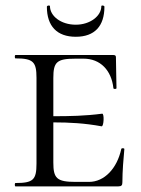

<svg xmlns="http://www.w3.org/2000/svg" viewBox="-20 -664 504 684"><path d="M250 -533C317 -533 352 -571 352 -640C352 -645 341 -646 341 -642C341 -607 301 -576 250 -576C197 -576 158 -607 158 -642C158 -646 147 -645 147 -640C147 -571 183 -533 250 -533ZM412 -133C397 -64 352 -16 297 -16H249C182 -16 170 -29 170 -85V-228C228 -228 282 -225 342 -214C350 -213 352 -260 344 -259C283 -251 228 -250 170 -250V-386C170 -443 182 -455 249 -455H278C337 -455 377 -414 384 -350C384 -346 395 -346 395 -350C395 -375 393 -427 393 -460C393 -465 391 -468 384 -468H35C32 -468 32 -456 35 -456C98 -456 110 -444 110 -387V-81C110 -23 98 -12 35 -12C32 -12 32 0 35 0H401C413 0 416 -4 416 -15C416 -53 420 -102 423 -133C423 -137 412 -137 412 -133Z"/></svg>

Font: Cormorant SC
Style: Regular
Weight: 400
Designer: Christian Thalmann (Catharsis Fonts)
Version: Version 1.000;PS 001.000;hotconv 1.0.70;makeotf.lib2.5.58329